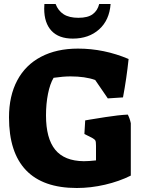

<svg xmlns="http://www.w3.org/2000/svg" viewBox="-20 -928 716 960"><path d="M25 -341Q25 -448 66 -525.5Q107 -603 185 -644Q263 -685 370 -685Q500 -685 623 -633Q613 -537 595 -441L519 -436L456 -528Q406 -546 332 -546Q297 -546 248 -539Q230 -509 220 -459Q210 -409 210 -351Q210 -236 256 -179.5Q302 -123 399 -122Q423 -122 460 -126V-199Q460 -219 457 -225Q454 -231 440 -239L402 -258L406 -326L429 -330Q440 -332 507 -342.5Q574 -353 619 -355Q629 -336 634 -312V-50Q576 -21 505 -4.5Q434 12 364 12Q195 12 110 -77Q25 -166 25 -341ZM201 -885Q201 -900 202 -908H258Q271 -874 298.5 -856.5Q326 -839 372 -839Q419 -839 443.5 -857Q468 -875 476 -908H533Q527 -827 475.5 -781Q424 -735 344 -735Q274 -735 237.5 -774Q201 -813 201 -885Z"/></svg>

Font: Suez One
Style: Regular
Weight: 400
Designer: Michal Sahar
Foundry: Hagilda
Version: Version 1.001